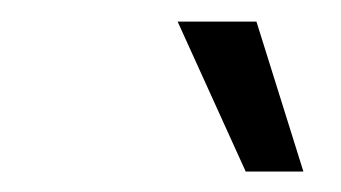

<svg xmlns="http://www.w3.org/2000/svg" viewBox="-20 -770 323 182"><path d="M212.9 -607.4 148.4 -749.5H223.1L267.6 -607.4Z"/></svg>

Font: Inter 20pt Light
Style: Italic
Weight: 300
Italic angle: -9.3988°
Version: Version 4.001;git-66647c0bb